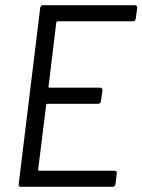

<svg xmlns="http://www.w3.org/2000/svg" viewBox="-20 -720 549 740"><path d="M503 -648 509 -690C509 -696 506 -700 500 -700H146C140 -700 136 -696 135 -690L52 -10C51 -4 54 0 60 0H414C420 0 424 -4 425 -10L430 -52C431 -58 428 -62 422 -62H131C129 -62 127 -64 127 -66L158 -316C158 -318 161 -320 162 -320H358C364 -320 369 -324 369 -330L375 -372C375 -378 372 -382 366 -382H170C168 -382 166 -384 167 -386L197 -634C197 -636 200 -638 202 -638H493C498 -638 503 -642 503 -648Z"/></svg>

Font: Barlow Semi Condensed
Style: Italic
Weight: 400
Width: 4
Italic angle: -7°
Designer: Jeremy Tribby
Foundry: Tribby Type
Version: Version 1.422;hotconv 1.0.109;makeotfexe 2.5.65596